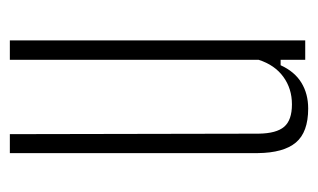

<svg xmlns="http://www.w3.org/2000/svg" viewBox="-148 -498 646 390"><g transform="rotate(90 175.0 -303.0)"><path d="M62 0V-600H101.5V-550H112.5Q125.5 -578.5 148 -592.2Q170.5 -606 200.5 -606Q248.5 -606 269.5 -581Q290.5 -556 291 -503.5V0H252.5L251.5 -505.5Q251 -541.5 237.5 -557.2Q224 -573 192 -573Q160 -573 136 -555.5Q112 -538 101.5 -505.5V0Z"/></g></svg>

Font: Big Shoulders Thin
Style: Regular
Weight: 100
Version: Version 2.002